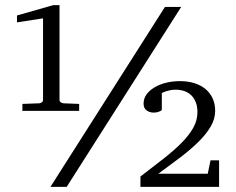

<svg xmlns="http://www.w3.org/2000/svg" viewBox="-20 -725 915 745"><path d="M66.9 -294.9V-321.8L132.8 -324.2Q139.2 -325.2 143.1 -328.4Q147 -331.5 147 -336.9V-653.8L45.9 -638.2V-665L187 -705.1H210.9V-336.9Q210.9 -331.5 215.3 -328.4Q219.7 -325.2 226.1 -324.2L287.1 -321.8V-294.9ZM238.8 0H175.8L620.1 -698.2H683.1ZM524.9 0V-40Q574.7 -78.1 615.5 -110.1Q656.2 -142.1 685.3 -171.6Q714.4 -201.2 730.2 -229.7Q746.1 -258.3 746.1 -290Q746.1 -312 739.7 -328.1Q733.4 -344.2 722.2 -355.2Q710.9 -366.2 695.3 -371.6Q679.7 -377 661.1 -377Q649.9 -377 640.6 -375Q631.3 -373 624.3 -370.8Q617.2 -368.7 613 -366.5Q608.9 -364.3 607.9 -363.8V-297.9Q604.5 -294.9 599.6 -293Q595.7 -291 589.6 -289.6Q583.5 -288.1 576.2 -288.1Q561 -288.1 549.1 -296.4Q537.1 -304.7 537.1 -323.2Q537.1 -342.3 548.3 -358.2Q559.6 -374 579.1 -385.7Q598.6 -397.5 624 -403.8Q649.4 -410.2 678.2 -410.2Q709.5 -410.2 734.9 -402.1Q760.3 -394 778.1 -378.9Q795.9 -363.8 805.4 -342.5Q814.9 -321.3 814.9 -294.9Q814.9 -263.2 796.9 -232.9Q778.8 -202.6 748.3 -172.9Q717.8 -143.1 678 -113Q638.2 -83 594.2 -50.8H786.1L796.9 -103H830.1V0Z"/></svg>

Font: BabelStone Ogham
Style: Regular
Weight: 400
Designer: Andrew West
Foundry: BabelStone
Version: Version 2.02 March 14, 2022